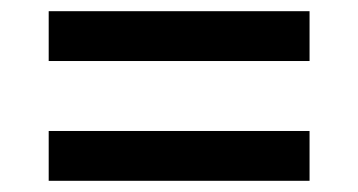

<svg xmlns="http://www.w3.org/2000/svg" viewBox="-20 -477 640 343"><path d="M533 -368H67V-457H533ZM533 -154H67V-243H533Z"/></svg>

Font: IBM Plex Sans Medm
Style: Regular
Weight: 500
Designer: Mike Abbink, Paul van der Laan, Pieter van Rosmalen
Foundry: Bold Monday
Version: Version 3.005